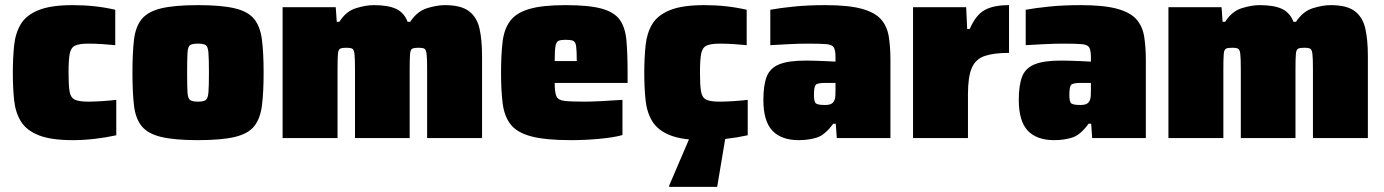

<svg xmlns="http://www.w3.org/2000/svg" viewBox="-20 -538 5393 748"><path d="M264 8Q179 8 131 -11Q83 -30 61.5 -65Q40 -100 35 -148Q30 -196 30 -254Q30 -312 35 -360.5Q40 -409 61 -444Q82 -479 130 -498.5Q178 -518 264 -518Q351 -518 429 -500V-362Q411 -364 381 -366Q351 -368 324 -368Q288 -368 272 -360Q256 -352 251.5 -328Q247 -304 247 -255Q247 -206 251 -182Q255 -158 271 -150Q287 -142 324 -142Q347 -142 377.5 -144Q408 -146 433 -149V-11Q392 -2 348.5 3Q305 8 264 8Z M751 8Q660 8 608 -4.5Q556 -17 532 -46.5Q508 -76 502 -127Q496 -178 496 -255Q496 -332 502 -383Q508 -434 532 -463.5Q556 -493 608 -505.5Q660 -518 751 -518Q843 -518 895 -505.5Q947 -493 970.5 -463.5Q994 -434 1000.5 -383Q1007 -332 1007 -255Q1007 -178 1000.5 -127Q994 -76 970.5 -46.5Q947 -17 895 -4.5Q843 8 751 8ZM751 -142Q772 -142 781 -148Q790 -154 792 -177.5Q794 -201 794 -255Q794 -309 792 -333Q790 -357 781 -362.5Q772 -368 751 -368Q730 -368 721 -362.5Q712 -357 710.5 -333Q709 -309 709 -255Q709 -201 710.5 -177.5Q712 -154 721 -148Q730 -142 751 -142Z M1081 0V-510H1288L1292 -453H1302Q1328 -494 1366.5 -506Q1405 -518 1436 -518Q1493 -518 1524 -503Q1555 -488 1568 -453H1578Q1605 -494 1643.5 -506Q1682 -518 1713 -518Q1776 -518 1807 -494.5Q1838 -471 1848 -427Q1858 -383 1858 -319V0H1644V-269Q1644 -310 1642 -327.5Q1640 -345 1633 -348.5Q1626 -352 1611 -352Q1594 -352 1586.5 -348.5Q1579 -345 1577.5 -327.5Q1576 -310 1576 -269V0H1363V-269Q1363 -310 1361 -327.5Q1359 -345 1352 -348.5Q1345 -352 1330 -352Q1313 -352 1305.5 -348.5Q1298 -345 1296.5 -327.5Q1295 -310 1295 -269V0Z M2205 8Q2106 8 2050.5 -6.5Q1995 -21 1970 -52.5Q1945 -84 1938.5 -134Q1932 -184 1932 -254Q1932 -325 1938 -375Q1944 -425 1967.5 -456.5Q1991 -488 2042 -503Q2093 -518 2183 -518Q2274 -518 2323.5 -504.5Q2373 -491 2394.5 -461Q2416 -431 2420.5 -380Q2425 -329 2425 -254V-215H2141Q2141 -179 2147.5 -163.5Q2154 -148 2178.5 -145Q2203 -142 2256 -142Q2281 -142 2322.5 -144Q2364 -146 2405 -149V-12Q2375 -3 2318.5 2.5Q2262 8 2205 8ZM2141 -300H2227Q2227 -341 2224.5 -358Q2222 -375 2213 -379Q2204 -383 2183 -383Q2165 -383 2156 -379Q2147 -375 2144 -358Q2141 -341 2141 -300Z M2724 8Q2639 8 2591 -11Q2543 -30 2521.5 -65Q2500 -100 2495 -148Q2490 -196 2490 -254Q2490 -312 2495 -360.5Q2500 -409 2521 -444Q2542 -479 2590 -498.5Q2638 -518 2724 -518Q2811 -518 2889 -500V-362Q2871 -364 2841 -366Q2811 -368 2784 -368Q2748 -368 2732 -360Q2716 -352 2711.5 -328Q2707 -304 2707 -255Q2707 -206 2711 -182Q2715 -158 2731 -150Q2747 -142 2784 -142Q2807 -142 2837.5 -144Q2868 -146 2893 -149V-11Q2852 -2 2808.5 3Q2765 8 2724 8ZM2587 190V185L2674 -18H2808V-13L2774 190Z M3092 8Q3024 8 2989 -29Q2954 -66 2954 -149Q2954 -206 2967 -239.5Q2980 -273 3016 -287.5Q3052 -302 3119 -302Q3130 -302 3150 -301.5Q3170 -301 3193.5 -300Q3217 -299 3235 -298V-315Q3235 -342 3228.5 -353Q3222 -364 3199.5 -366Q3177 -368 3129 -368Q3093 -368 3054 -366Q3015 -364 2981 -362V-500Q3019 -507 3073.5 -512.5Q3128 -518 3195 -518Q3285 -518 3336.5 -504Q3388 -490 3412 -463Q3436 -436 3442.5 -395.5Q3449 -355 3449 -302V0H3240L3236 -56H3226Q3194 -12 3162 -2Q3130 8 3092 8ZM3193 -129Q3210 -129 3218.5 -133.5Q3227 -138 3231 -148Q3234 -155 3234.5 -165Q3235 -175 3235 -188V-215H3195Q3165 -215 3158 -207.5Q3151 -200 3151 -168Q3151 -146 3156.5 -137.5Q3162 -129 3193 -129Z M3537 0V-510H3744L3748 -425H3758Q3781 -479 3815.5 -498.5Q3850 -518 3911 -518V-332Q3852 -332 3816.5 -320Q3781 -308 3766 -273.5Q3751 -239 3751 -171V0Z M4087 8Q4019 8 3984 -29Q3949 -66 3949 -149Q3949 -206 3962 -239.5Q3975 -273 4011 -287.5Q4047 -302 4114 -302Q4125 -302 4145 -301.5Q4165 -301 4188.5 -300Q4212 -299 4230 -298V-315Q4230 -342 4223.5 -353Q4217 -364 4194.5 -366Q4172 -368 4124 -368Q4088 -368 4049 -366Q4010 -364 3976 -362V-500Q4014 -507 4068.5 -512.5Q4123 -518 4190 -518Q4280 -518 4331.5 -504Q4383 -490 4407 -463Q4431 -436 4437.5 -395.5Q4444 -355 4444 -302V0H4235L4231 -56H4221Q4189 -12 4157 -2Q4125 8 4087 8ZM4188 -129Q4205 -129 4213.5 -133.5Q4222 -138 4226 -148Q4229 -155 4229.5 -165Q4230 -175 4230 -188V-215H4190Q4160 -215 4153 -207.5Q4146 -200 4146 -168Q4146 -146 4151.5 -137.5Q4157 -129 4188 -129Z M4532 0V-510H4739L4743 -453H4753Q4779 -494 4817.5 -506Q4856 -518 4887 -518Q4944 -518 4975 -503Q5006 -488 5019 -453H5029Q5056 -494 5094.5 -506Q5133 -518 5164 -518Q5227 -518 5258 -494.5Q5289 -471 5299 -427Q5309 -383 5309 -319V0H5095V-269Q5095 -310 5093 -327.5Q5091 -345 5084 -348.5Q5077 -352 5062 -352Q5045 -352 5037.5 -348.5Q5030 -345 5028.5 -327.5Q5027 -310 5027 -269V0H4814V-269Q4814 -310 4812 -327.5Q4810 -345 4803 -348.5Q4796 -352 4781 -352Q4764 -352 4756.5 -348.5Q4749 -345 4747.5 -327.5Q4746 -310 4746 -269V0Z"/></svg>

Font: Saira Black
Style: Regular
Weight: 900
Designer: Hector Gatti with collaboration of the Omnibus-Type team
Foundry: Omnibus-Type
Version: Version 1.100; ttfautohint (v1.8.3)